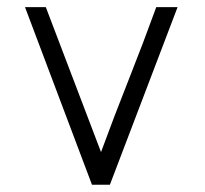

<svg xmlns="http://www.w3.org/2000/svg" viewBox="-20 -508 563 528"><path d="M106 -488.3 257.8 -89.8Q294.4 -189.5 334 -289.1Q373.5 -388.7 409.7 -488.3H468.3L282.2 0H232.9L48.8 -488.3Z"/></svg>

Font: SaysetthaMai
Style: Regular
Weight: 400
Designer: John M. Durdin
Foundry: Lao Script for Windows
Version: Version 1.101